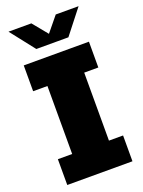

<svg xmlns="http://www.w3.org/2000/svg" viewBox="-164 -960 773 1035"><g transform="rotate(-20 223.0 -442.5)"><path d="M36 0V-148H118V-538H36V-686H410V-538H329V-148H410V0ZM130 -746 21 -885H152L238 -780H206L292 -885H423L314 -746Z"/></g></svg>

Font: Chivo Medium Black
Style: Regular
Weight: 900
Version: Version 2.002